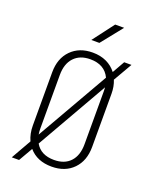

<svg xmlns="http://www.w3.org/2000/svg" viewBox="-177 -1048 954 1187"><g transform="rotate(20 300.0 -455.0)"><path d="M50 40 125 -92Q105 -135 105 -190V-540Q105 -631 158.5 -685.5Q212 -740 300 -740Q351 -740 390.5 -721.5Q430 -703 456 -669L502 -750H550L479 -627Q495 -588 495 -540V-190Q495 -99 442 -44.5Q389 10 300 10Q204 10 151 -52L98 40ZM155 -190Q155 -168 158 -149L429 -622Q394 -696 300 -696Q232 -696 193.5 -655Q155 -614 155 -540ZM300 -34Q369 -34 407 -75Q445 -116 445 -190V-540Q445 -553 444 -564L177 -97Q213 -34 300 -34ZM264 -810 370 -950H429L317 -810Z"/></g></svg>

Font: Tiny Thin
Style: Regular
Weight: 100
Monospace: yes
Designer: Philipp Nurullin, Konstantin Bulenkov
Foundry: JetBrains
Version: Version 2.251; ttfautohint (v1.8.4.7-5d5b)